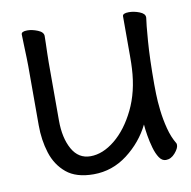

<svg xmlns="http://www.w3.org/2000/svg" viewBox="-63 -548 626 629"><g transform="rotate(-10 250.0 -233.5)"><path d="M458 -457Q455 -439 450.5 -381Q446 -323 446 -237Q446 -229 446.5 -205.5Q447 -182 450.5 -151Q454 -120 462 -89Q470 -58 484 -35Q485 -33 485 -29Q485 -18 471.5 -2.5Q458 13 441 13Q428 13 419 -0.5Q410 -14 404 -35Q398 -56 394.5 -77.5Q391 -99 390 -114Q363 -59 312.5 -20.5Q262 18 200 18Q142 18 109.5 -9Q77 -36 63.5 -79Q50 -122 50 -171V-368Q50 -374 49.5 -395Q49 -416 48 -439.5Q47 -463 47 -474Q47 -484 67 -484Q83 -484 101.5 -476.5Q120 -469 120 -456Q120 -448 119.5 -431.5Q119 -415 118.5 -397.5Q118 -380 118 -368V-175Q118 -117 139 -79.5Q160 -42 200 -42Q241 -42 281.5 -75Q322 -108 350.5 -166.5Q379 -225 383 -301Q384 -317 384 -342.5Q384 -368 384 -395V-475Q384 -485 405 -485Q422 -485 440 -478Q458 -471 458 -459Z"/></g></svg>

Font: Moon Stars Kai T HW
Style: Regular
Weight: 400
Designer: GuiWonder
Version: Version 1.101